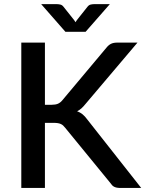

<svg xmlns="http://www.w3.org/2000/svg" viewBox="-20 -931 720 951"><path d="M202.5 -412V-720H85.5V0H202.5V-322.5H245.5C253.2 -322.5 259.8 -322.1 265.5 -321.2C271.2 -320.4 276.2 -319 280.7 -317C285.2 -315 289.2 -312.5 292.5 -309.5C295.8 -306.5 299.2 -302.8 302.5 -298.5L527.5 -23.5C529.8 -19.8 532.4 -16.5 535.3 -13.5C538.1 -10.5 541.4 -8 545.3 -6C549.1 -4 553.6 -2.5 558.8 -1.5C563.9 -0.5 570.2 0 577.5 0H679.5L412.5 -339C404.8 -349.7 397 -358.2 389 -364.8C381 -371.2 372 -376.3 362 -380C369.7 -383.7 376.8 -388.4 383.3 -394.2C389.8 -400.1 396.5 -407.3 403.5 -416L661 -720H561C548.7 -720 538.4 -718.1 530.3 -714.2C522.1 -710.4 514.2 -703.7 506.5 -694L288.5 -434C282.2 -426.3 275 -420.8 267 -417.2C259 -413.8 248.7 -412 236 -412ZM184 -910.5 304 -773.5H404L524 -910.5H446C441.3 -910.5 435.8 -909.8 429.5 -908.5C423.2 -907.2 417.5 -903.2 412.5 -896.5L360.5 -831L354 -821L347.5 -831L295 -897C290.3 -903.3 284.8 -907.2 278.3 -908.5C271.8 -909.8 266.3 -910.5 262 -910.5Z"/></svg>

Font: Lato Semibold
Style: Regular
Weight: 600
Designer: Lukasz Dziedzic
Foundry: tyPoland Lukasz Dziedzic
Version: Version 2.006; 2014-01-15